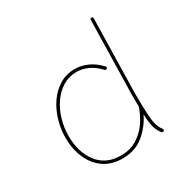

<svg xmlns="http://www.w3.org/2000/svg" viewBox="-155 -806 915 940"><g transform="rotate(-30 302.0 -336.0)"><path d="M289.1 -496.1Q323.7 -496.1 359.1 -480.7Q394.5 -465.3 426.3 -431.2Q432.1 -425.3 425.8 -418.9Q419.9 -413.1 413.6 -419.4Q383.8 -451.2 352.1 -465.3Q320.3 -479.5 289.1 -479.5Q245.1 -479.5 210 -457.5Q174.8 -435.5 149.9 -399.2Q125 -362.8 112.1 -317.9Q99.1 -272.9 99.1 -227.1Q99.1 -133.8 145 -74.7Q190.9 -15.6 274.4 -15.6Q325.2 -15.6 363.5 -38.6Q401.9 -61.5 428 -98.6Q454.1 -135.7 467.8 -177.2L468.8 -178.7Q468.3 -194.3 468.3 -211.9Q468.3 -229.5 468.3 -249.5L477.5 -664.6Q477.5 -672.9 485.8 -672.9Q494.1 -672.9 494.1 -664.6L484.9 -249.5Q484.9 -176.8 487.1 -134Q489.3 -91.3 495.8 -67.6Q502.4 -43.9 515.6 -27.3Q521 -21 514.2 -15.1Q507.8 -9.8 502 -16.6Q485.4 -36.6 478.5 -62.7Q471.7 -88.9 469.7 -134.8Q443.8 -80.1 395 -39.6Q346.2 1 274.4 1Q212.9 1 169.9 -28.8Q127 -58.6 104.2 -110.4Q81.5 -162.1 81.5 -227.1Q81.5 -274.4 95.2 -322Q108.9 -369.6 135.5 -408.9Q162.1 -448.2 200.7 -472.2Q239.3 -496.1 289.1 -496.1Z"/></g></svg>

Font: Mikhak-DS2-FD Thin
Style: Regular
Weight: 100
Designer: Amin Abedi
Version: Version 3.2